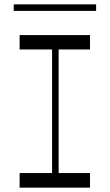

<svg xmlns="http://www.w3.org/2000/svg" viewBox="-20 -861 503 881"><path d="M43 -841V-811H421V-841ZM70 -634H219V-67H70V0H393V-67H249V-634H393V-700H70Z"/></svg>

Font: Space Cowgirl Light
Style: Regular
Weight: 300
Designer: Valery Marier
Foundry: Valery Marier
Version: Version 1.000;hotconv 1.0.109;makeotfexe 2.5.65596